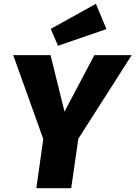

<svg xmlns="http://www.w3.org/2000/svg" viewBox="-20 -983 708 1003"><path d="M481 -963 245 -832 283 -744 536 -831ZM668 -695H473L317 -400L244 -695H49L206 -257L170 0H352L389 -258Z"/></svg>

Font: Fira Sans ExtraBold
Style: Italic
Weight: 800
Italic angle: -8°
Designer: bBox Type GmbH & Carrois Corporate GbR & Edenspiekermann AG
Foundry: bBox Type GmbH & Carrois Corporate GbR & Edenspiekermann AG
Version: Version 4.301;PS 004.301;hotconv 1.0.88;makeotf.lib2.5.64775